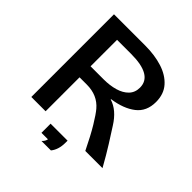

<svg xmlns="http://www.w3.org/2000/svg" viewBox="-237 -949 1234 1234"><g transform="rotate(45 380.0 -332.5)"><path d="M90.8 -33.7V-785.2H375.5Q461.4 -785.2 530.5 -763.2Q599.6 -741.2 640.1 -695.3Q680.7 -649.4 680.7 -577.6Q680.7 -492.2 621.6 -446.3Q562.5 -400.4 462.9 -386.2V-383.3Q537.1 -360.8 591.8 -273.4Q618.7 -231.9 656 -172.6Q693.4 -113.3 737.8 -33.7H581.5Q535.2 -128.9 498.8 -189Q462.4 -249 439.5 -275.9Q383.3 -342.3 286.6 -342.3H220.7V-33.7ZM348.6 -683.1H220.7V-442.4H338.9Q395.5 -442.4 441.7 -455.8Q487.8 -469.2 515.1 -497.6Q542.5 -525.9 542.5 -570.3Q542.5 -683.1 348.6 -683.1ZM299.8 83V0H454.1V19.5Q454.1 81.5 422.9 120.1H336.4Q355.5 103.5 358.9 83Z"/></g></svg>

Font: FORM UDPGothic
Style: Bold
Weight: 700
Foundry: Pronama LLC
Version: Version 1.051